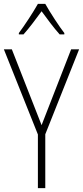

<svg xmlns="http://www.w3.org/2000/svg" viewBox="-20 -968 427 988"><path d="M213 -948H175C151 -905 105 -835 77 -798V-791H101C130 -823 167 -873 194 -910C222 -872 257 -824 287 -791H311V-798C288 -827 238 -903 213 -948ZM194 -324 41 -714H0L175 -276V0H213V-277L387 -714H346Z"/></svg>

Font: Noto Sans Tamil Condensed ExtraLight
Style: Regular
Weight: 200
Width: 3
Designer: Jelle Bosma - Monotype Design Team
Foundry: Monotype Imaging Inc.
Version: Version 2.004